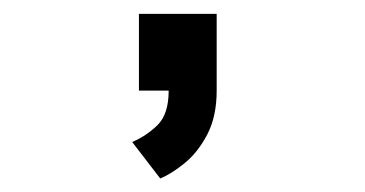

<svg xmlns="http://www.w3.org/2000/svg" viewBox="-20 -134 540 284"><path d="M185.5 0V-113.5H300.5V0Q300.5 38 286.8 64.5Q273 91 253.5 107Q234 123 217 130L175.5 76Q196 67.5 212.8 51.2Q229.5 35 229.5 0Z"/></svg>

Font: Trispace
Style: Regular
Weight: 400
Designer: Tyler Finck
Foundry: Etcetera Type Company
Version: Version 1.210; ttfautohint (v1.8.3)